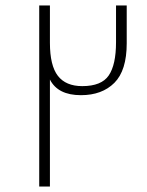

<svg xmlns="http://www.w3.org/2000/svg" viewBox="-20 -680 536 700"><path d="M123 -660H162V-524Q162 -441 191 -403.5Q220 -366 280 -366Q350 -366 376.5 -405Q403 -444 403 -526V-660H442V-522Q442 -423 397 -378Q352 -333 275 -333Q191 -333 162 -390V0H123Z"/></svg>

Font: Cairo ExtraLight
Style: Regular
Weight: 250
Designer: Mohamed Gaber, the designers of Titillium
Foundry: Kief Type Foundry
Version: Version 2.009; ttfautohint (v1.5.33-1714) -l 8 -r 50 -G 200 